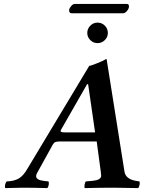

<svg xmlns="http://www.w3.org/2000/svg" viewBox="-20 -961 736 983"><path d="M314 -283.2H466.8L431.2 -529.8H425.8L292 -295.9Q290 -292 290 -290Q290 -283.2 314 -283.2ZM6.8 2Q3.9 -4.9 6.3 -15.9Q8.8 -26.9 14.2 -32.2Q52.2 -33.2 76.4 -47.4Q100.6 -61.5 122.1 -100.1L437 -624Q444.3 -624 478.5 -637.7Q512.7 -651.4 522 -658.2H525.9L617.2 -83Q622.6 -44.9 674.8 -35.2L693.8 -32.2Q696.8 -26.4 694.6 -14.6Q692.4 -2.9 687 2Q606.9 0 565.9 0Q490.2 0 414.1 2Q411.1 -2.4 413.1 -15.1Q415 -27.8 419.9 -32.2L454.1 -35.2Q498 -39.6 498 -61Q498 -68.8 496.1 -81.1L475.1 -236.8H287.1Q270 -236.8 262.7 -233.4Q255.4 -230 250 -220.2L169.9 -75.2Q165 -66.9 165 -59.1Q165 -40 202.1 -35.2L228 -32.2Q231.4 -26.9 229.5 -15.1Q227.5 -3.4 222.2 2Q151.9 0 96.2 0Q79.1 0 6.8 2ZM426.8 -792Q426.8 -814 442.4 -829.6Q458 -845.2 479 -845.2Q501.5 -845.2 516.8 -829.8Q532.2 -814.5 532.2 -792Q532.2 -771 516.6 -755.6Q501 -740.2 479 -740.2Q458 -740.2 442.4 -755.6Q426.8 -771 426.8 -792ZM609.9 -893.1H346.2Q339.4 -893.1 336.2 -898.4Q333 -903.8 334 -910.2Q335.4 -919.9 344.7 -930.4Q354 -940.9 362.8 -940.9H628.9Q642.1 -940.9 640.1 -924.8Q638.7 -914.6 629.2 -903.8Q619.6 -893.1 609.9 -893.1Z"/></svg>

Font: Common Serif SemiBold
Style: Italic
Weight: 600
Italic angle: -12°
Designer: Philipp H. Poll, Khaled Hosny
Foundry: Stefan Peev, Context Ltd.
Version: Version 1.026